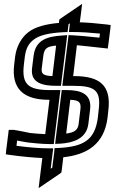

<svg xmlns="http://www.w3.org/2000/svg" viewBox="-20 -779 590 989"><path d="M534 -173 538 -210C554 -339 494 -387 362 -387H357L376 -546C405 -543 449 -539 508 -532L535 -529L539 -557L548 -628L550 -650L529 -653C477 -659 431 -663 391 -664L397 -709L403 -759L359 -729L297 -687L286 -679L284 -667V-661C215 -655 161 -640 127 -614C90 -586 65 -540 58 -488L53 -446C38 -321 102 -265 231 -265H235L213 -88C186 -89 153 -92 135 -94C132 -95 56 -110 50 -110H25L22 -85L12 -6L10 16L31 19C96 28 152 33 198 35L185 140L179 190L223 160L285 118L296 110L298 98L306 31C428 18 517 -36 534 -173ZM484 -173C469 -56 408 -24 285 -17L261 -16L259 8L249 85L241 90L251 10L254 -15H229C186 -15 132 -19 65 -28L68 -55C91 -51 120 -45 124 -45C148 -42 201 -37 232 -37H257L260 -62L288 -290L291 -315H266H237C125 -315 91 -345 103 -446L108 -488C114 -530 127 -555 155 -576C183 -597 230 -609 304 -613L328 -614L331 -638L333 -654L340 -659L338 -639L335 -614H360C398 -614 443 -611 495 -606L492 -585C426 -592 381 -596 358 -597L333 -598L330 -572L304 -362L301 -337H326H356C472 -337 501 -313 488 -210L484 -173ZM321 -91 342 -265C387 -263 399 -253 394 -214L385 -140C381 -107 360 -96 321 -91ZM291 -39C354 -43 425 -63 435 -140L444 -214C454 -295 398 -315 323 -315H298L295 -290L267 -64L264 -38L291 -39ZM269 -544 250 -387C206 -389 191 -397 195 -427L203 -491C208 -530 222 -540 269 -544ZM299 -596C224 -591 163 -574 153 -491L145 -427C136 -351 201 -337 269 -337H294L297 -362L323 -571L326 -598L299 -596Z"/></svg>

Font: Gamestation Display Outline
Style: Italic
Weight: 400
Designer: Jonas Hecksher
Foundry: Jonas Hecksher, Playtypeª, e-types AS
Version: Version 1.003